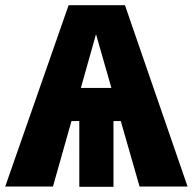

<svg xmlns="http://www.w3.org/2000/svg" viewBox="-39 -715 739 736"><path d="M496 0 424 -251H396V1H265V-251H235L164 0H-19L224 -695H440L680 0ZM271 -378H388L329 -584Z"/></svg>

Font: FiraGO ExtraBold
Style: Regular
Weight: 800
Designer: bBox Type
Foundry: bBox Type GmbH
Version: Version 1.001;PS 001.001;hotconv 1.0.88;makeotf.lib2.5.64775